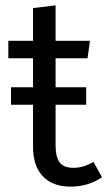

<svg xmlns="http://www.w3.org/2000/svg" viewBox="-20 -683 400 715"><path d="M328 -80 360 -23Q308 12 243 12Q176 12 139.5 -26.5Q103 -65 103 -136V-293H21V-358H103V-466H11V-531H103V-653L187 -663V-531H315L306 -466H187V-358H301V-293H187V-140Q187 -100 201.5 -79Q216 -58 254 -58Q290 -58 328 -80Z"/></svg>

Font: Sedus Text
Style: Regular
Weight: 400
Designer: TypeMates
Foundry: TypeMates, Runge Thomsen GbR
Version: Version 4.202;PS 004.202;hotconv 1.0.88;makeotf.lib2.5.64775